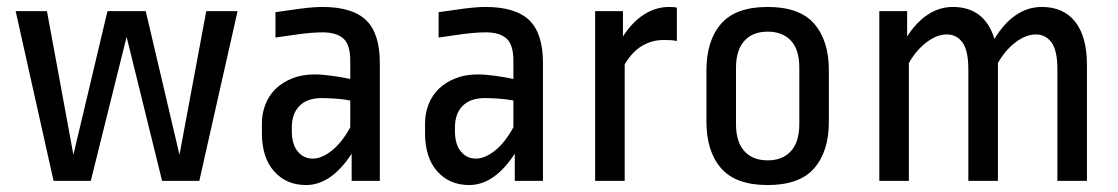

<svg xmlns="http://www.w3.org/2000/svg" viewBox="-20 -520 3215 552"><path d="M553 0H446L344 -414L241 0H134L25 -488H115L191 -75L289 -488H399L496 -75L573 -488H663Z M1072 0H991V-78Q932 12 860 12Q803 12 768 -27.5Q733 -67 733 -137V-165Q733 -195 743.5 -221Q754 -247 773.5 -265.5Q793 -284 821 -295Q849 -306 884 -306Q906 -306 935 -302Q964 -298 987 -293V-346Q987 -391 967.5 -409Q948 -427 907 -427Q892 -427 874 -425.5Q856 -424 838 -421.5Q820 -419 802.5 -416.5Q785 -414 772 -412V-485Q805 -490 843 -495Q881 -500 907 -500Q993 -500 1032.5 -462Q1072 -424 1072 -339ZM879 -64Q905 -64 934 -87Q963 -110 987 -154V-231Q967 -235 944 -236.5Q921 -238 905 -238Q863 -238 841 -215.5Q819 -193 819 -154V-143Q819 -105 836 -84.5Q853 -64 879 -64Z M1541 0H1460V-78Q1401 12 1329 12Q1272 12 1237 -27.5Q1202 -67 1202 -137V-165Q1202 -195 1212.5 -221Q1223 -247 1242.5 -265.5Q1262 -284 1290 -295Q1318 -306 1353 -306Q1375 -306 1404 -302Q1433 -298 1456 -293V-346Q1456 -391 1436.5 -409Q1417 -427 1376 -427Q1361 -427 1343 -425.5Q1325 -424 1307 -421.5Q1289 -419 1271.5 -416.5Q1254 -414 1241 -412V-485Q1274 -490 1312 -495Q1350 -500 1376 -500Q1462 -500 1501.5 -462Q1541 -424 1541 -339ZM1348 -64Q1374 -64 1403 -87Q1432 -110 1456 -154V-231Q1436 -235 1413 -236.5Q1390 -238 1374 -238Q1332 -238 1310 -215.5Q1288 -193 1288 -154V-143Q1288 -105 1305 -84.5Q1322 -64 1348 -64Z M1691 0V-488H1771V-415Q1797 -456 1831 -478Q1865 -500 1904 -500Q1918 -500 1926 -498V-402Q1918 -404 1909.5 -404.5Q1901 -405 1887 -405Q1855 -405 1826.5 -388.5Q1798 -372 1776 -335V0Z M2278 -326Q2278 -377 2254 -403Q2230 -429 2187 -429Q2144 -429 2120 -402.5Q2096 -376 2096 -325V-163Q2096 -112 2120 -85.5Q2144 -59 2187 -59Q2230 -59 2254 -85.5Q2278 -112 2278 -163ZM2363 -170Q2363 -85 2321 -36.5Q2279 12 2187 12Q2095 12 2053 -36.5Q2011 -85 2011 -170V-318Q2011 -403 2053 -451.5Q2095 -500 2187 -500Q2279 -500 2321 -451.5Q2363 -403 2363 -318Z M2508 0V-488H2588V-415Q2614 -456 2647.5 -478Q2681 -500 2719 -500Q2811 -500 2839 -408Q2866 -453 2900.5 -476.5Q2935 -500 2975 -500Q3038 -500 3071.5 -457Q3105 -414 3105 -333V0H3020V-321Q3020 -375 3003 -398Q2986 -421 2958 -421Q2930 -421 2900.5 -399Q2871 -377 2849 -339V0H2764V-321Q2764 -375 2747 -398Q2730 -421 2702 -421Q2674 -421 2644.5 -399Q2615 -377 2593 -339V0Z"/></svg>

Font: Ropa Sans
Style: Regular
Weight: 400
Designer: Botio Nikoltchev
Foundry: Botjo Nikoltchev
Version: Version 1.002